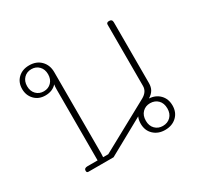

<svg xmlns="http://www.w3.org/2000/svg" viewBox="-124 -709 908 873"><g transform="rotate(-30 330.0 -272.0)"><path d="M428 -70Q428 -90 435 -105L245 0H113Q104 0 104 -10Q104 -24 122 -24H175V-395Q175 -412 177 -422Q155 -398 118 -398Q83 -398 61.5 -420.5Q40 -443 40 -476Q40 -511 62.5 -532.5Q85 -554 121 -554Q159 -554 182 -530.5Q205 -507 205 -470V-44Q205 -31 204 -24H231L491 -166Q523 -184 523 -214V-536Q523 -547 537 -547Q553 -547 553 -531V-212Q553 -191 544.5 -176.5Q536 -162 518 -151Q552 -149 573.5 -127Q595 -105 595 -70Q595 -34 571.5 -12Q548 10 511 10Q475 10 451.5 -12Q428 -34 428 -70ZM176 -476Q176 -502 160.5 -518Q145 -534 121 -534Q97 -534 81.5 -518Q66 -502 66 -476Q66 -450 81.5 -434Q97 -418 121 -418Q145 -418 160.5 -434Q176 -450 176 -476ZM568 -70Q568 -98 552 -114Q536 -130 511 -130Q487 -130 471 -114Q455 -98 455 -70Q455 -43 471 -27Q487 -11 511 -11Q536 -11 552 -27Q568 -43 568 -70Z"/></g></svg>

Font: Maitree ExtraLight
Style: Regular
Weight: 275
Designer: CadsonDemak Team
Foundry: CadsonDemak
Version: Version 1.003